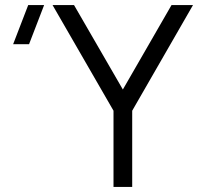

<svg xmlns="http://www.w3.org/2000/svg" viewBox="-20 -740 784 760"><path d="M429.3 0V-301.7L188 -720H273L466.3 -385.7L659 -720H744L503.3 -301.7V0ZM95 -565H32L91.7 -720H154.7Z"/></svg>

Font: Manrope
Style: Regular
Weight: 400
Designer: Mikhail Sharanda
Foundry: Mikhail Sharanda
Version: Version 4.503